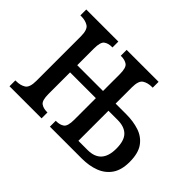

<svg xmlns="http://www.w3.org/2000/svg" viewBox="-112 -742 948 948"><g transform="rotate(45 362.0 -268.0)"><path d="M26 0V-41H32Q61 -41 81 -53.5Q101 -66 101 -113V-423Q101 -470 81 -482.5Q61 -495 32 -495H26V-536H250V-495H246Q221 -495 205 -483.5Q189 -472 189 -427V-310H369V-427Q369 -472 353 -483.5Q337 -495 312 -495H308V-536H531V-495H526Q497 -495 477 -482.5Q457 -470 457 -423V-310H531Q581 -310 621.5 -296.5Q662 -283 686 -249.5Q710 -216 710 -155Q710 -99 686.5 -65Q663 -31 622.5 -15.5Q582 0 531 0H308V-41H312Q337 -41 353 -52.5Q369 -64 369 -109V-260H189V-109Q189 -64 205 -52.5Q221 -41 246 -41H250V0ZM457 -50H521Q617 -50 617 -155Q617 -211 592.5 -235.5Q568 -260 521 -260H457Z"/></g></svg>

Font: Noto Serif Condensed
Style: Regular
Weight: 400
Width: 3
Designer: Monotype Design Team
Foundry: Monotype Imaging Inc.
Version: Version 2.013; ttfautohint (v1.8.4.7-5d5b)